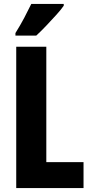

<svg xmlns="http://www.w3.org/2000/svg" viewBox="-20 -950 456 970"><path d="M62 0V-714H214V-131H402V0ZM302 -921Q289 -902 265 -875.5Q241 -849 214 -820.5Q187 -792 163 -770H58V-783Q83 -823 102.5 -860Q122 -897 138 -930H302Z"/></svg>

Font: Noto Sans ExtraCondensed ExtraBold
Style: Regular
Weight: 800
Width: 2
Designer: Monotype Design Team
Foundry: Monotype Imaging Inc.
Version: Version 2.013; ttfautohint (v1.8.4.7-5d5b)